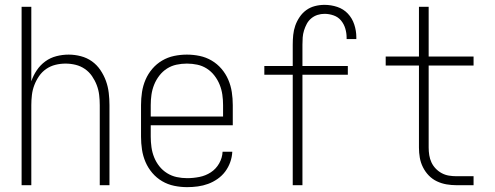

<svg xmlns="http://www.w3.org/2000/svg" viewBox="-20 -763 2040 791"><path d="M69 0V-735H109V-428Q117 -452 131.5 -473.5Q146 -495 166.5 -510Q187 -525 212 -531.5Q237 -538 263 -538Q288 -538 313 -531.5Q338 -525 358.5 -510.5Q379 -496 393.5 -474.5Q408 -453 416.5 -429.5Q425 -406 428 -380.5Q431 -355 431 -330V0H391V-330Q391 -351 388.5 -372Q386 -393 378.5 -412.5Q371 -432 359 -449.5Q347 -467 329.5 -479Q312 -491 291.5 -496Q271 -501 250 -501Q229 -501 208.5 -496Q188 -491 170.5 -479Q153 -467 141 -449.5Q129 -432 121.5 -412.5Q114 -393 111.5 -372Q109 -351 109 -330V0Z M751 8Q724 8 697.5 2.5Q671 -3 648 -16.5Q625 -30 607.5 -50.5Q590 -71 579.5 -95.5Q569 -120 565 -146.5Q561 -173 561 -200V-330Q561 -357 565 -383.5Q569 -410 579.5 -434.5Q590 -459 607.5 -479.5Q625 -500 648 -513.5Q671 -527 697 -532.5Q723 -538 750 -538Q777 -538 803 -532.5Q829 -527 852 -513.5Q875 -500 892.5 -479.5Q910 -459 920.5 -434.5Q931 -410 935 -383.5Q939 -357 939 -330V-247H601V-200Q601 -178 604 -156.5Q607 -135 615 -115Q623 -95 636.5 -78Q650 -61 668.5 -49.5Q687 -38 708 -33.5Q729 -29 751 -29Q776 -29 801.5 -34Q827 -39 848.5 -53Q870 -67 883 -90Q896 -113 897 -138H937Q936 -116 928.5 -95Q921 -74 908 -56.5Q895 -39 876.5 -26Q858 -13 837.5 -5.5Q817 2 795 5Q773 8 751 8ZM899 -283V-330Q899 -352 896 -373Q893 -394 885 -414Q877 -434 863.5 -451.5Q850 -469 832 -480.5Q814 -492 793 -496.5Q772 -501 750 -501Q728 -501 707 -496.5Q686 -492 668 -480.5Q650 -469 636.5 -451.5Q623 -434 615 -414Q607 -394 604 -373Q601 -352 601 -330V-283Z M1186 0V-455H1069V-491H1186V-579Q1186 -599 1188 -619Q1190 -639 1196.5 -657.5Q1203 -676 1214.5 -693Q1226 -710 1242 -721.5Q1258 -733 1277.5 -738Q1297 -743 1317 -743Q1344 -743 1369.5 -734.5Q1395 -726 1413 -707Q1431 -688 1439.5 -662Q1448 -636 1448 -610Q1448 -608 1448 -606Q1448 -604 1448 -602H1408Q1408 -604 1408 -605Q1408 -606 1408 -608Q1408 -627 1402.5 -645.5Q1397 -664 1385 -678.5Q1373 -693 1354.5 -699.5Q1336 -706 1317 -706Q1302 -706 1288 -701.5Q1274 -697 1262.5 -687.5Q1251 -678 1244 -665Q1237 -652 1232.5 -637.5Q1228 -623 1227 -608.5Q1226 -594 1226 -579V-491H1413V-455H1226V0Z M1861 0Q1840 0 1819.5 -3.5Q1799 -7 1780 -16Q1761 -25 1746.5 -40Q1732 -55 1722.5 -74Q1713 -93 1709.5 -113.5Q1706 -134 1706 -155V-493H1569V-530H1706V-735H1746V-530H1931V-493H1746V-155Q1746 -139 1748.5 -123.5Q1751 -108 1757.5 -94Q1764 -80 1775 -68.5Q1786 -57 1800 -49.5Q1814 -42 1829.5 -39.5Q1845 -37 1861 -37H1931V0Z"/></svg>

Font: iosevka_custom_sans_ss08 XLt
Style: Regular
Weight: 200
Designer: Belleve Invis
Foundry: Belleve Invis
Version: Version 10.3.0; ttfautohint (v1.8.3)